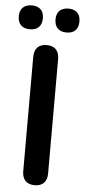

<svg xmlns="http://www.w3.org/2000/svg" viewBox="-76 -943 434 984"><g transform="rotate(5 141.0 -450.5)"><path d="M236 -786C276 -786 297 -808 297 -848C297 -887 275 -909 236 -909C196 -909 174 -887 174 -848C174 -808 196 -786 236 -786ZM47 -786C87 -786 109 -808 109 -848C109 -887 87 -909 47 -909C8 -909 -15 -887 -15 -848C-15 -808 8 -786 47 -786ZM141 8C183 8 205 -16 205 -58V-647C205 -690 182 -713 141 -713C100 -713 77 -690 77 -647V-58C77 -16 100 8 141 8Z"/></g></svg>

Font: Nunito
Style: Bold
Weight: 700
Designer: Vernon Adams
Foundry: Vernon Adams
Version: Version 3.602